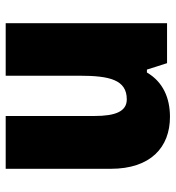

<svg xmlns="http://www.w3.org/2000/svg" viewBox="8 -600 603 658"><g transform="rotate(-90 309.0 -271.5)"><path d="M558 -553H378V-300C378 -197 364 -138 297 -138C256 -138 240 -176 240 -249V-553H59V-193C59 -56 133 10 237 10C302 10 357 -14 389 -69H399L421 0H558Z"/></g></svg>

Font: Noto Sans Devanagari SemiCondensed Black
Style: Regular
Weight: 900
Width: 4
Designer: Jelle Bosma - Monotype Design Team
Foundry: Monotype Imaging Inc.
Version: Version 2.004